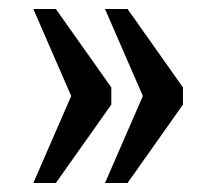

<svg xmlns="http://www.w3.org/2000/svg" viewBox="-20 -483 479 426"><path d="M213 -77H263L386 -251V-289L263 -463H213L297 -270ZM54 -77H104L227 -251V-289L104 -463H54L138 -270Z"/></svg>

Font: Noto Serif Armenian ExtraCondensed SemiBold
Style: Regular
Weight: 600
Width: 2
Designer: Monotype Design Team
Foundry: Monotype Imaging Inc.
Version: Version 2.008